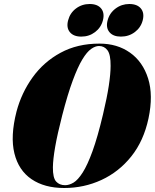

<svg xmlns="http://www.w3.org/2000/svg" viewBox="-20 -930 774 960"><path d="M477.5 -712Q566 -712 630 -666.8Q694 -621.5 720.5 -537.8Q747 -454 722.5 -338Q698.5 -225.5 636.5 -148Q574.5 -70.5 487.2 -30.2Q400 10 301 10Q202.5 10 137.8 -34Q73 -78 52 -163.2Q31 -248.5 62.5 -372Q87.5 -466 143 -543.2Q198.5 -620.5 282.8 -666.2Q367 -712 477.5 -712ZM305.5 -4Q326 -4 347.8 -17Q369.5 -30 393.2 -67Q417 -104 442.5 -174Q468 -244 495 -358Q515 -442 524 -501.5Q533 -561 533 -600.5Q533.5 -657 517.5 -678.5Q501.5 -700 475 -700Q456.5 -700 435.5 -685.2Q414.5 -670.5 391.8 -633Q369 -595.5 343.8 -527.5Q318.5 -459.5 291 -353Q267 -259.5 256 -196.5Q245 -133.5 244.5 -93.5Q244 -40.5 260.8 -22.2Q277.5 -4 305.5 -4ZM386.5 -747Q347.5 -747 329.2 -769.5Q311 -792 320.5 -828Q330 -865 359.8 -887.5Q389.5 -910 428.5 -910Q467.5 -910 485.8 -887.5Q504 -865 494.5 -828Q485 -792 455.2 -769.5Q425.5 -747 386.5 -747ZM584.5 -747Q545.5 -747 527 -769.5Q508.5 -792 518 -828Q527.5 -864.5 557.8 -887.2Q588 -910 626.5 -910Q666 -910 684.5 -887.5Q703 -865 693.5 -828Q684 -792 654 -769.5Q624 -747 584.5 -747Z"/></svg>

Font: Fraunces 144pt S000 Black
Style: Italic
Weight: 900
Italic angle: -16°
Version: Version 1.000; ttfautohint (v1.8.3)